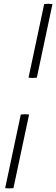

<svg xmlns="http://www.w3.org/2000/svg" viewBox="-20 -822 305 1043"><path d="M8 200 93 -200Q116 -203 138 -200L53 200Q29 203 8 200ZM135 -400 220 -800Q244 -803 265 -800L180 -400Q158 -397 135 -400Z"/></svg>

Font: Poltawski Nowy
Style: Italic
Weight: 400
Italic angle: -12°
Designer: Adam Pótawski, Mateusz Machalski, Borys Kosmynka, Ania Wieluska
Foundry: Capitalics.wtf
Version: Version 1.001;gftools[0.9.25]